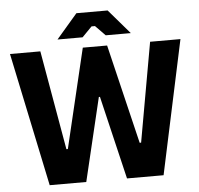

<svg xmlns="http://www.w3.org/2000/svg" viewBox="-58 -942 1040 1002"><g transform="rotate(-5 461.5 -441.0)"><path d="M161.8 0H353.4L457.4 -436.2H463.2L566.8 0H758.4L908 -700H749L656.4 -179.6H648.8L523.8 -700H396.4L272.6 -179.6H265L174 -700H15ZM268.6 -753.8H400L451.6 -806.6H469.6L521.2 -753.8H652.6L542.4 -882H378.8Z"/></g></svg>

Font: Fixel Variable
Style: Regular
Weight: 100
Width: 3
Designer: AlfaBravo + MacPaw
Foundry: Kyrylo Tkachov, Marchela Mozhyna, Serhii Makarenko, Maria Weinstein, Zakhar Kryvoshyya
Version: Version 1.211